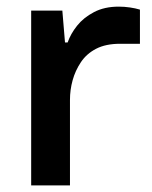

<svg xmlns="http://www.w3.org/2000/svg" viewBox="-20 -559 459 579"><path d="M74 0V-527H168L176 -431H184Q193 -457 212.5 -481.5Q232 -506 263.5 -522.5Q295 -539 338 -539Q355 -539 372 -536.5Q389 -534 402 -530V-427H342Q299 -427 270 -412Q241 -397 224 -371.5Q207 -346 199 -317Q191 -288 191 -258V0Z"/></svg>

Font: Archivo Expanded Medium
Style: Regular
Weight: 500
Width: 7
Designer: Hector Gatti
Foundry: Omnibus-Type
Version: Version 2.001